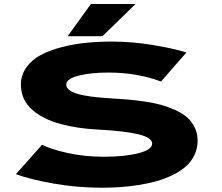

<svg xmlns="http://www.w3.org/2000/svg" viewBox="-20 -910 1090 942"><path d="M312 -732.5 426 -890.5H645L483 -732.5ZM478 11Q358 11 242.2 -9.5Q126.5 -30 58 -55.5L186.5 -200Q230 -177.5 312.2 -159.2Q394.5 -141 489.5 -141Q591 -141 658.8 -158.2Q726.5 -175.5 726.5 -205Q726.5 -234.5 659.8 -251Q593 -267.5 457.5 -274.5Q409.5 -277 365.5 -283.5Q321.5 -290 278.5 -301.2Q235.5 -312.5 200.8 -330Q166 -347.5 139 -370.5Q112 -393.5 97.2 -425.2Q82.5 -457 82.5 -495Q82.5 -542 109.5 -579.5Q136.5 -617 180 -640.2Q223.5 -663.5 283 -678.8Q342.5 -694 402.8 -700Q463 -706 528 -706Q626.5 -706 728 -689.5Q829.5 -673 894.5 -652.5L770 -510Q652.5 -554 512 -554Q426 -554 365.5 -538.8Q305 -523.5 305 -495Q305 -466.5 359 -450Q413 -433.5 531 -427Q575.5 -424.5 609.8 -421.5Q644 -418.5 689.8 -411.8Q735.5 -405 769.5 -395.8Q803.5 -386.5 839.2 -370.5Q875 -354.5 897.8 -334.5Q920.5 -314.5 935 -285Q949.5 -255.5 949.5 -220Q949.5 -181.5 934 -149.2Q918.5 -117 892 -93.5Q865.5 -70 828.2 -51.8Q791 -33.5 750 -21.8Q709 -10 661.2 -2.5Q613.5 5 569 8Q524.5 11 478 11Z"/></svg>

Font: League Mono Extended ExtraBold
Style: Regular
Weight: 800
Width: 9
Designer: Tyler Finck
Foundry: The League of Moveable Type / Tyler Finck
Version: Version 2.210